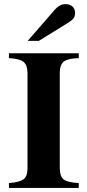

<svg xmlns="http://www.w3.org/2000/svg" viewBox="-20 -924 429 944"><path d="M367.2 -23.9V0H23.9V-23.9Q77.1 -28.3 95.9 -42.7Q114.7 -57.1 115.2 -94.2V-567.9Q113.8 -606 94.7 -620.6Q75.7 -635.3 23.9 -638.2V-662.1H367.2V-638.2Q314 -636.7 294.4 -621.8Q274.9 -606.9 273.9 -567.9V-94.2Q274.9 -55.7 293.7 -41.3Q312.5 -26.9 367.2 -23.9ZM116.2 -723.1 250 -877Q273.9 -903.8 301.8 -903.8Q322.8 -903.8 335.9 -892.1Q349.1 -880.4 349.1 -860.8Q349.1 -844.2 341.6 -834Q334 -823.7 310.1 -809.1L170.9 -723.1Z"/></svg>

Font: Accordance
Style: Bold
Weight: 700
Version: Version 1.2 (build January 31, 2020) Miklal Software Solutio